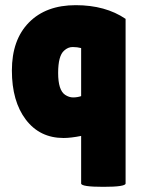

<svg xmlns="http://www.w3.org/2000/svg" viewBox="-20 -530 551 743"><path d="M226 4Q134 4 80 -67Q26 -138 26 -257Q26 -376 92 -443Q158 -510 273 -510Q388 -510 466 -457V180Q466 193 380 193Q294 193 294 180V-4Q254 4 226 4ZM228 -334Q205 -314 205 -247.5Q205 -181 232 -163Q247 -153 263 -153Q279 -153 294 -158V-344Q279 -348 261 -348Q243 -348 228 -334Z"/></svg>

Font: Lilita One
Style: Regular
Weight: 400
Designer: Juan Montoreano
Foundry: Juan Montoreano
Version: Version 1.002